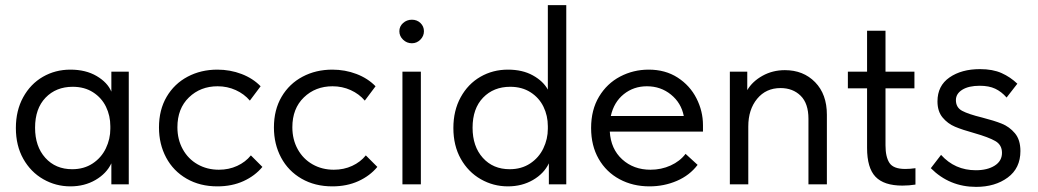

<svg xmlns="http://www.w3.org/2000/svg" viewBox="-20 -720 4056 750"><path d="M415 -440H483V0H415V-82Q396 -42 353 -17Q310 8 255 8Q198 8 149 -20Q100 -48 71 -99.5Q42 -151 42 -220Q42 -288 70.5 -340Q99 -392 147.5 -420Q196 -448 255 -448Q315 -448 357.5 -423Q400 -398 415 -362ZM411 -217V-227Q411 -268 394 -303Q377 -338 343.5 -359.5Q310 -381 264 -381Q199 -381 158 -338.5Q117 -296 117 -221Q117 -148 157 -103.5Q197 -59 262 -59Q308 -59 342 -81.5Q376 -104 393.5 -140.5Q411 -177 411 -217Z M601 -222Q601 -291 631 -342Q661 -393 713 -420.5Q765 -448 829 -448Q879 -448 923.5 -431Q968 -414 998 -383L956 -327Q934 -353 901 -368Q868 -383 830 -383Q763 -383 718 -339.5Q673 -296 673 -223Q673 -175 694 -137Q715 -99 752 -78Q789 -57 835 -57Q874 -57 906.5 -72Q939 -87 960 -113L1005 -68Q976 -33 931 -12.5Q886 8 829 8Q761 8 709 -22Q657 -52 629 -104.5Q601 -157 601 -222Z M1050 -222Q1050 -291 1080 -342Q1110 -393 1162 -420.5Q1214 -448 1278 -448Q1328 -448 1372.5 -431Q1417 -414 1447 -383L1405 -327Q1383 -353 1350 -368Q1317 -383 1279 -383Q1212 -383 1167 -339.5Q1122 -296 1122 -223Q1122 -175 1143 -137Q1164 -99 1201 -78Q1238 -57 1284 -57Q1323 -57 1355.5 -72Q1388 -87 1409 -113L1454 -68Q1425 -33 1380 -12.5Q1335 8 1278 8Q1210 8 1158 -22Q1106 -52 1078 -104.5Q1050 -157 1050 -222Z M1624 0H1552V-440H1624ZM1540 -598Q1540 -617 1554.5 -630Q1569 -643 1589 -643Q1609 -643 1622.5 -630Q1636 -617 1636 -598Q1636 -579 1622 -565Q1608 -551 1589 -551Q1569 -551 1554.5 -565Q1540 -579 1540 -598Z M2120 -700H2192V0H2124V-82Q2105 -42 2062 -17Q2019 8 1964 8Q1907 8 1858 -20Q1809 -48 1780 -99.5Q1751 -151 1751 -220Q1751 -288 1779.5 -340Q1808 -392 1856.5 -420Q1905 -448 1964 -448Q2021 -448 2061.5 -425.5Q2102 -403 2120 -370ZM2120 -217V-227Q2120 -268 2103 -303Q2086 -338 2052.5 -359.5Q2019 -381 1973 -381Q1908 -381 1867 -338.5Q1826 -296 1826 -221Q1826 -148 1866 -103.5Q1906 -59 1971 -59Q2017 -59 2051 -81.5Q2085 -104 2102.5 -140.5Q2120 -177 2120 -217Z M2726 -206H2362Q2366 -138 2410.5 -97.5Q2455 -57 2521 -57Q2563 -57 2599.5 -73.5Q2636 -90 2658 -119L2705 -76Q2674 -35 2624 -13.5Q2574 8 2517 8Q2452 8 2400 -20Q2348 -48 2318.5 -99.5Q2289 -151 2289 -220Q2289 -291 2320 -342.5Q2351 -394 2402.5 -421Q2454 -448 2514 -448Q2579 -448 2627 -417Q2675 -386 2700.5 -336Q2726 -286 2726 -231ZM2366 -267H2651Q2641 -318 2601 -350.5Q2561 -383 2507 -383Q2455 -383 2416.5 -352Q2378 -321 2366 -267Z M3210 -272V0H3138V-256Q3138 -316 3107.5 -346Q3077 -376 3029 -376Q2972 -376 2937.5 -334Q2903 -292 2903 -226V0H2831V-440H2899V-368Q2919 -402 2958.5 -424Q2998 -446 3046 -446Q3118 -446 3164 -399Q3210 -352 3210 -272Z M3556 -63V1Q3531 5 3505 5Q3433 5 3400 -29.5Q3367 -64 3367 -142V-375H3292V-440H3367V-600H3439V-440H3552V-375H3439V-152Q3439 -107 3454.5 -83.5Q3470 -60 3516 -60Q3535 -60 3556 -63Z M3616 -63 3656 -115Q3710 -55 3792 -55Q3837 -55 3865.5 -73Q3894 -91 3894 -123Q3894 -154 3868 -169Q3842 -184 3786 -200Q3739 -213 3710.5 -225Q3682 -237 3662 -261Q3642 -285 3642 -324Q3642 -385 3689 -417.5Q3736 -450 3808 -450Q3858 -450 3892.5 -434.5Q3927 -419 3954 -393L3912 -339Q3892 -362 3867.5 -373.5Q3843 -385 3807 -385Q3764 -385 3739 -369.5Q3714 -354 3714 -329Q3714 -300 3738.5 -287Q3763 -274 3816 -261Q3863 -249 3893 -237Q3923 -225 3944.5 -199.5Q3966 -174 3966 -130Q3966 -63 3916.5 -26.5Q3867 10 3793 10Q3689 10 3616 -63Z"/></svg>

Font: Tilda Sans
Style: Regular
Weight: 400
Designer: ParaType Ltd
Foundry: ParaType Ltd
Version: Version 1.002W